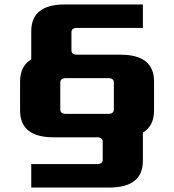

<svg xmlns="http://www.w3.org/2000/svg" viewBox="-20 -680 780 860"><path d="M70 -185V-315Q70 -384 120 -414V-540Q120 -660 270 -660H620V-555H325Q300 -555 300 -535V-455Q300 -435 325 -435H520Q670 -435 670 -315V-185Q670 -116 620 -86V40Q620 160 470 160H120V55H415Q440 55 440 35V-45Q440 -65 415 -65H220Q70 -65 70 -185ZM250 -190Q250 -170 275 -170H465Q490 -170 490 -190V-310Q490 -330 465 -330H275Q250 -330 250 -310Z"/></svg>

Font: Xolonium
Style: Bold
Weight: 700
Designer: Severin Meyer
Version: Version 4.2